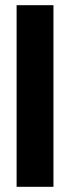

<svg xmlns="http://www.w3.org/2000/svg" viewBox="-20 -580 270 740"><path d="M44 140V-560H186V140Z"/></svg>

Font: Tektur SemiCondensed SemiBold
Style: Regular
Weight: 600
Width: 4
Designer: Adam Jagosz
Foundry: Adam Jagosz
Version: Version 1.005;gftools[0.9.30]